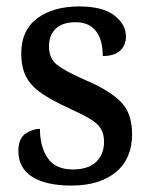

<svg xmlns="http://www.w3.org/2000/svg" viewBox="-20 -566 467 596"><path d="M202 10Q122 10 79.5 -17.5Q37 -45 37 -97Q37 -136 59 -151Q81 -166 104 -166Q104 -111 128 -75.5Q152 -40 206 -40Q254 -40 278.5 -63.5Q303 -87 303 -126Q303 -150 293 -166.5Q283 -183 258.5 -197.5Q234 -212 192 -231Q142 -254 109.5 -276Q77 -298 61.5 -327Q46 -356 46 -401Q46 -472 95.5 -509Q145 -546 226 -546Q299 -546 335 -518Q371 -490 371 -453Q371 -425 352.5 -408.5Q334 -392 299 -392Q299 -443 277.5 -470Q256 -497 215 -497Q173 -497 152.5 -476.5Q132 -456 132 -422Q132 -384 158 -364Q184 -344 246 -317Q319 -286 354.5 -250.5Q390 -215 390 -150Q390 -73 339.5 -31.5Q289 10 202 10Z"/></svg>

Font: Noto Serif Georgian SemiCondensed Medium
Style: Regular
Weight: 500
Width: 4
Designer: Monotype Design Team, Akaki Razmadze
Foundry: Google LLC
Version: Version 2.003; ttfautohint (v1.8.4.7-5d5b)